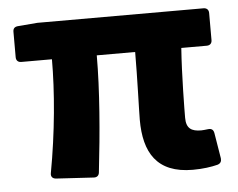

<svg xmlns="http://www.w3.org/2000/svg" viewBox="-41 -520 717 579"><g transform="rotate(-5 317.0 -231.0)"><path d="M374 -153.3C374 -54.7 411.1 10.7 520.5 10.7C550.8 10.7 577.1 6.8 595.7 2C605.5 -1 608.4 -7.8 607.4 -16.6L594.7 -93.8C592.8 -104.5 586.9 -108.4 577.1 -107.4C568.4 -106.4 561.5 -105.5 555.7 -105.5C526.4 -105.5 510.7 -115.2 510.7 -147.5C510.7 -168 511.7 -278.3 517.6 -358.4H594.7C604.5 -358.4 610.4 -364.3 610.4 -374V-456.1C610.4 -465.8 604.5 -471.7 594.7 -471.7H91.8L32.2 -466.8C22.5 -465.8 17.6 -460.9 17.6 -451.2V-374C17.6 -364.3 23.4 -358.4 33.2 -358.4H126C126 -260.7 115.2 -137.7 92.8 -16.6C90.8 -5.9 96.7 0 106.4 1L219.7 7.8C229.5 8.8 236.3 3.9 237.3 -5.9C251 -126 261.7 -252 261.7 -358.4H377.9C377.9 -282.2 374 -179.7 374 -153.3Z"/></g></svg>

Font: Ed Sans Neue
Style: Bold
Weight: 700
Designer: Stephen Hutchings
Version: Version 1.004;PS 001.004;hotconv 1.0.88;makeotf.lib2.5.64775